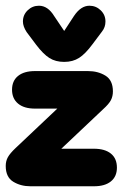

<svg xmlns="http://www.w3.org/2000/svg" viewBox="-27 -650 428 670"><path d="M187 -131 333 -269Q353 -287 360 -300.5Q367 -314 367 -331Q367 -370 341 -386Q315 -402 280 -402H95Q57 -402 36 -385Q15 -368 15 -337Q15 -306 36 -288.5Q57 -271 95 -271H173L27 -133Q8 -115 0.5 -101.5Q-7 -88 -7 -71Q-7 -32 19 -16Q45 0 79 0H301Q339 0 360 -17Q381 -34 381 -65Q381 -97 360 -114Q339 -131 301 -131ZM197 -542 162 -594Q140 -630 109 -630Q86 -630 69.5 -614Q53 -598 53 -575Q53 -558 66 -538L99 -494Q124 -461 145.5 -447.5Q167 -434 197 -434Q227 -434 249 -448Q271 -462 296 -496L329 -540Q341 -555 341 -575Q341 -598 324.5 -614Q308 -630 285 -630Q255 -630 231 -594Z"/></svg>

Font: Beiruti Black
Style: Regular
Weight: 900
Designer: Arlette Boutros
Foundry: Boutros
Version: Version 1.41